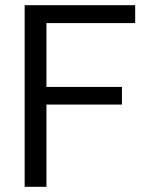

<svg xmlns="http://www.w3.org/2000/svg" viewBox="-20 -720 575 740"><path d="M75 0V-700H501V-631H159V-385H450V-317H159V0Z"/></svg>

Font: DM Sans 17pt
Style: Regular
Weight: 400
Version: Version 4.004;gftools[0.9.30]